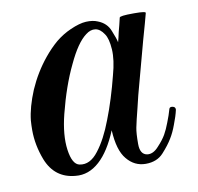

<svg xmlns="http://www.w3.org/2000/svg" viewBox="-56 -480 555 539"><g transform="rotate(-10 221.0 -211.0)"><path d="M117.2 -177.7Q102.5 -119.1 108.4 -77.1Q114.3 -34.2 134.8 -30.3Q164.1 -24.4 188.5 -56.6Q212.9 -87.9 232.4 -139.6Q243.2 -167 252.9 -198.2Q262.7 -229.5 270.5 -260.7Q282.2 -302.7 280.3 -333Q278.3 -364.3 268.6 -377.9Q257.8 -394.5 244.1 -396.5Q230.5 -398.4 216.8 -387.7Q190.4 -368.2 164.1 -311.5Q136.7 -254.9 117.2 -177.7ZM327.1 -25.4Q343.8 -23.4 359.4 -41Q375 -57.6 382.8 -71.3Q390.6 -85 397.5 -103.5Q405.3 -123 410.2 -140.6Q412.1 -146.5 420.9 -144.5Q427.7 -142.6 427.7 -136.7Q427.7 -135.7 427.7 -134.8Q423.8 -117.2 415 -94.7Q407.2 -73.2 397.5 -57.6Q387.7 -41 369.1 -20.5Q350.6 0 318.4 0Q286.1 0 264.6 -26.4Q243.2 -51.8 240.2 -109.4Q216.8 -52.7 186.5 -25.4Q155.3 2.9 118.2 -1Q59.6 -5.9 37.1 -62.5Q20.5 -105.5 20.5 -148.4Q20.5 -162.1 21.5 -175.8Q25.4 -212.9 44.9 -259.8Q65.4 -306.6 96.7 -344.7Q114.3 -366.2 133.8 -382.8Q154.3 -399.4 176.8 -409.2Q203.1 -420.9 221.7 -421.9Q241.2 -422.9 254.9 -417Q280.3 -407.2 289.1 -383.8Q298.8 -360.4 300.8 -349.6Q303.7 -359.4 307.6 -377.9Q312.5 -395.5 317.4 -417Q318.4 -421.9 356.4 -421.9Q359.4 -421.9 361.3 -421.9Q393.6 -421.9 391.6 -417Q386.7 -397.5 371.1 -342.8Q356.4 -288.1 340.8 -230.5Q330.1 -192.4 322.3 -158.2Q313.5 -124 309.6 -104.5Q306.6 -89.8 306.6 -58.6Q306.6 -28.3 327.1 -25.4Z"/></g></svg>

Font: Gilchrist
Style: Regular
Weight: 400
Version: 1.0